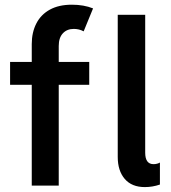

<svg xmlns="http://www.w3.org/2000/svg" viewBox="-20 -782 720 809"><path d="M476.1 -120.6V-719.7H591.8V-138.7Q591.8 -90.3 627 -90.3Q634.8 -90.3 642.1 -92.3Q649.4 -94.2 653.8 -97.2V-4.4Q622.6 6.3 590.3 6.3Q535.2 6.3 505.6 -28.1Q476.1 -62.5 476.1 -120.6ZM22.5 -521H113.8V-596.2Q113.8 -645.5 133.1 -683.1Q152.3 -720.7 190.2 -741.5Q228 -762.2 282.7 -762.2Q333.5 -762.2 372.1 -746.6L332.5 -649.9Q313.5 -660.2 291 -660.2Q262.2 -660.2 244.9 -641.6Q227.5 -623 227.5 -588.4V-521H356V-424.8H227.5V0H113.8V-424.8H22.5Z"/></svg>

Font: Reddit Sans SemiBold
Style: Regular
Weight: 600
Designer: Stephen Hutchings
Foundry: Reddit
Version: Version 1.013